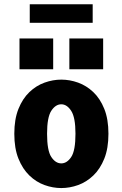

<svg xmlns="http://www.w3.org/2000/svg" viewBox="-20 -896 590 926"><path d="M275.5 11Q235 11 194.8 -3.5Q154.5 -18 121.8 -49.5Q89 -81 69 -130.8Q49 -180.5 49 -251Q49 -321 69 -370.8Q89 -420.5 121.8 -451.8Q154.5 -483 194.8 -497.5Q235 -512 275.5 -512Q316.5 -512 356.8 -497.5Q397 -483 430 -451.8Q463 -420.5 483 -370.8Q503 -321 503 -251Q503 -180.5 483 -130.8Q463 -81 430 -49.5Q397 -18 356.8 -3.5Q316.5 11 275.5 11ZM275.5 -108Q303 -108 323.5 -138.8Q344 -169.5 344 -251Q344 -329.5 323.5 -361.2Q303 -393 275.5 -393Q248 -393 227.5 -361.8Q207 -330.5 207 -251Q207 -169.5 227.5 -138.8Q248 -108 275.5 -108ZM74 -710.5H236.5V-562H74ZM314.5 -710.5H477.5V-562H314.5ZM123.5 -786V-875.5H427V-786Z"/></svg>

Font: Trispace SemiCondensed
Style: Bold
Weight: 700
Width: 4
Designer: Tyler Finck
Foundry: Etcetera Type Company
Version: Version 1.210; ttfautohint (v1.8.3)